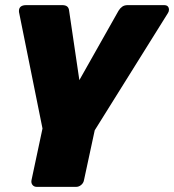

<svg xmlns="http://www.w3.org/2000/svg" viewBox="-20 -540 680 750"><path d="M124 190Q113 190 107 182.5Q101 175 103 164L146 -38L55 -489Q54 -492 54 -497Q54 -520 83 -520H223Q236 -520 242.5 -514.5Q249 -509 250 -498L290 -227L443 -498Q449 -508 457.5 -514Q466 -520 479 -520H620Q631 -520 635.5 -515Q640 -510 640 -502Q640 -495 636 -489L350 -31L308 164Q306 175 297 182.5Q288 190 277 190Z"/></svg>

Font: Rubik ExtraBold
Style: Italic
Weight: 800
Italic angle: -12°
Designer: Hubert and Fischer
Foundry: Hubert and Fischer
Version: Version 2.300;gftools[0.9.30]